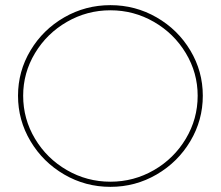

<svg xmlns="http://www.w3.org/2000/svg" viewBox="-20 -723 858 746"><path d="M768 -351Q768 -256 719.5 -174.5Q671 -93 588.5 -45Q506 3 409 3Q312 3 229.5 -45Q147 -93 98.5 -174.5Q50 -256 50 -351Q50 -446 98.5 -527Q147 -608 229.5 -655.5Q312 -703 409 -703Q506 -703 588.5 -655.5Q671 -608 719.5 -527Q768 -446 768 -351ZM70 -351Q70 -261 116 -184Q162 -107 240 -62Q318 -17 409 -17Q500 -17 578 -62Q656 -107 702 -184Q748 -261 748 -351Q748 -440 702 -516.5Q656 -593 578 -638Q500 -683 409 -683Q318 -683 240 -638Q162 -593 116 -516.5Q70 -440 70 -351Z"/></svg>

Font: Montserrat-Arabic Thin
Style: Regular
Weight: 250
Designer: Mohamed Gaber
Foundry: Kief Type Foundry
Version: Version 5.008